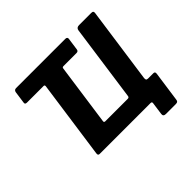

<svg xmlns="http://www.w3.org/2000/svg" viewBox="-197 -980 1348 1348"><g transform="rotate(-45 477.0 -305.5)"><path d="M735.3 130.6Q708.9 130.6 712.1 107.3L725.2 12.7Q726.9 0 713.5 0H207.5Q191.4 0 194.1 -19.3L276.6 -603.2Q277.6 -615.8 267.6 -615.8H102Q82.6 -615.8 85.1 -631.3L98 -723.6Q99.7 -731.9 104.8 -736.9Q109.9 -742 120.3 -742H608.9Q619.3 -742 623.5 -736.8Q627.7 -731.6 626.3 -723.6L613.3 -631.3Q610.9 -615.8 593.7 -615.8H464.7Q452.6 -615.8 451.6 -606.1L386.9 -146.5Q384.9 -134.1 398.3 -134.1H620.7Q634.1 -134.1 635.8 -146.8L716.1 -718.7Q719.3 -742 745.7 -742H865.3Q878.1 -742 882.3 -737Q886.4 -732 884.7 -721.3L805.4 -159.3Q803.7 -147.6 806.7 -140.8Q809.8 -134.1 822.6 -134.1H876.1Q892 -134.1 889.5 -114.8L857.8 109.9Q856.8 120.6 851.6 125.6Q846.4 130.6 833.6 130.6Z"/></g></svg>

Font: Libre Franklin Thin
Style: Italic
Weight: 100
Italic angle: -8°
Designer: Pablo Impallari, Rodrigo Fuenzalida, Nhung Nguyen
Foundry: Impallari Type
Version: Version 3.000